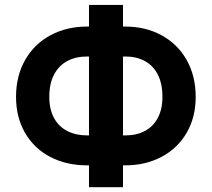

<svg xmlns="http://www.w3.org/2000/svg" viewBox="-20 -740 871 789"><path d="M784.2 -341.8Q784.2 -258.3 747.1 -194.3Q710 -130.4 644 -95.5Q578.1 -60.5 494.1 -60.5H485.4V29.3H345.7V-60.5H337.9Q252.9 -60.5 186.5 -95.2Q120.1 -129.9 83 -193.8Q45.9 -257.8 45.9 -341.8Q45.9 -428.2 83.5 -493.9Q121.1 -559.6 187.5 -595.2Q253.9 -630.9 337.9 -630.9H345.7V-719.7H485.4V-630.9H494.1Q578.1 -630.9 644 -595Q710 -559.1 747.1 -493.4Q784.2 -427.7 784.2 -341.8ZM182.6 -341.8Q182.6 -290.5 202.1 -254.9Q221.7 -219.2 256.8 -201.4Q292 -183.6 337.9 -183.6H345.7V-507.8H337.9Q291 -507.8 256.1 -489Q221.2 -470.2 201.9 -433.1Q182.6 -396 182.6 -341.8ZM495.1 -183.6Q541 -183.6 575.2 -201.7Q609.4 -219.7 628.4 -255.4Q647.5 -291 647.5 -341.8Q647.5 -396 628.7 -433.1Q609.9 -470.2 575.4 -489Q541 -507.8 495.1 -507.8H485.4V-183.6Z"/></svg>

Font: Pretendard Std
Style: Bold
Weight: 700
Designer: Base glyphs from Inter by Rasmus Andersson; Hangeul glyphs from Noto Sans CJK(Source Han Sans) by Jang Soo-young and Kan
Foundry: Kil Hyung-jin
Version: Version 1.309